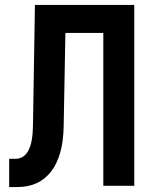

<svg xmlns="http://www.w3.org/2000/svg" viewBox="-20 -750 640 775"><path d="M17 5V-109H42Q111 -109 113 -240L121 -730H522V0H397V-617H244L237 -240Q235 -121 186.5 -58Q138 5 50 5Z"/></svg>

Font: NKDuy Mono
Style: Bold
Weight: 700
Monospace: yes
Designer: NKDuy
Foundry: NKDuy
Version: Version 2.251; ttfautohint (v1.8.4.7-5d5b)